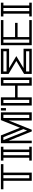

<svg xmlns="http://www.w3.org/2000/svg" viewBox="1738 -2458 721 4236"><g transform="rotate(-90 2098.0 -340.5)"><path d="M407.2 0H226.6V-625.5H39.1V-680.7H594.7V-625.5H407.2ZM351.6 -55.2V-625.5H282.2V-55.2Z M860.4 -55.2V-625.5H791V-55.2ZM978.5 0H672.9V-55.2H735.4V-625.5H672.9V-680.7H978.5V-625.5H916V-55.2H978.5Z M1334.5 -102.1 1367.2 -184.1 1190.4 -625.5H1125ZM1682.1 -55.2V-625.5H1612.3V-55.2ZM1737.3 0H1556.6V-509.3L1353 0H1315.9L1111.8 -509.3V0H1056.6V-680.7H1228L1397 -258.8L1565.9 -680.7H1737.3Z M2505.9 0H2325.2V-312.5H2068.4V0H1887.7V-680.7H2068.4V-368.2H2325.2V-680.7H2505.9ZM2012.7 -55.2V-625.5H1942.9V-55.2ZM2450.7 -55.2V-625.5H2380.9V-55.2ZM1832 -569.3H1776.4V-680.7H1832Z M3139.6 0H2584V-168.5L2870.6 -340.3L2584 -512.2V-680.7H3139.6V-500H2711.9L2978 -340.3L2711.9 -180.7H3139.6ZM3084.5 -55.2V-125H2639.2V-55.2ZM3084.5 -555.7V-625.5H2639.2V-555.7Z M3773.4 0H3217.8V-680.7H3773.4V-625.5H3398.4V-368.2H3710.9V-312.5H3398.4V-55.2H3773.4ZM3342.8 -55.2V-625.5H3272.9V-55.2Z M4039.1 -55.2V-625.5H3969.7V-55.2ZM4157.2 0H3851.6V-55.2H3914.1V-625.5H3851.6V-680.7H4157.2V-625.5H4094.7V-55.2H4157.2Z"/></g></svg>

Font: X Company
Style: Regular
Weight: 400
Designer: GGBotNet
Foundry: GGBotNet
Version: 0.90